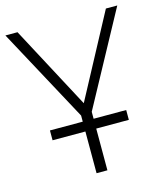

<svg xmlns="http://www.w3.org/2000/svg" viewBox="-108 -795 744 875"><g transform="rotate(-15 264.0 -357.0)"><path d="M290 -243.2H443.8V-196.8H290V0H238.8V-196.8H84V-243.2H238.8V-272L0 -713.9H57.1L265.1 -323.2L474.1 -713.9H527.8L290 -275.9Z"/></g></svg>

Font: OpenSans-Light
Style: Regular
Weight: 300
Foundry: Ascender Corporation
Version: Version 1.10